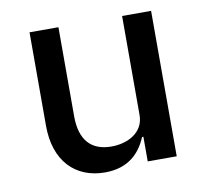

<svg xmlns="http://www.w3.org/2000/svg" viewBox="-64 -587 729 671"><g transform="rotate(-10 300.0 -252.0)"><path d="M410.2 0H513.1V-516H410.2V-164.4C410.2 -102.3 352.6 -73.2 294.7 -73.2C222.7 -73.2 184.3 -115.8 184.3 -199.9V-516H81.7V-183.9C81.7 -58.9 152 12.1 257.1 12.1C341.3 12.1 383.2 -34.1 405.5 -87.4H410.2Z"/></g></svg>

Font: Margiela Mono Medium
Style: Regular
Weight: 500
Designer: Mike Abbink, Paul van der Laan, Pieter van Rosmalen
Foundry: Bold Monday
Version: Version 2.003 2021